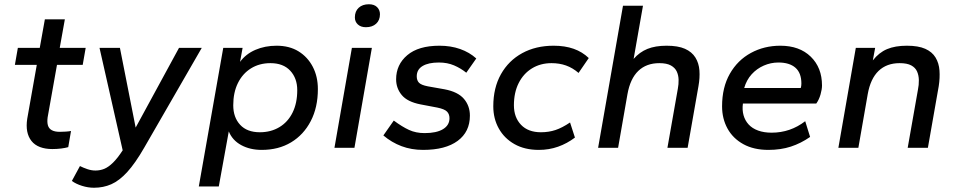

<svg xmlns="http://www.w3.org/2000/svg" viewBox="-20 -695 4500 903"><path d="M226 6Q193 6 168 -3.5Q143 -13 128 -32Q113 -51 108 -77Q103 -103 108 -136L153 -390H50L64 -470H167L191 -604H285L261 -470H383L369 -390H248L204 -143Q201 -120 205.5 -105Q210 -90 224 -82.5Q238 -75 261 -75Q274 -75 289 -76Q304 -77 314 -79L301 -3Q287 1 267.5 3.5Q248 6 226 6Z M422 188Q394 188 365.5 179Q337 170 318 156L356 86Q372 94 391 100.5Q410 107 429 107Q451 107 470.5 99Q490 91 511.5 70Q533 49 557 12L448 -470H544L618 -95L822 -470H929L658 0Q616 73 578.5 114Q541 155 503.5 171.5Q466 188 422 188Z M915 182 1030 -470H1121L1109 -404Q1136 -441 1181 -460.5Q1226 -480 1281 -480Q1341 -480 1384 -453.5Q1427 -427 1451 -381Q1475 -335 1475 -276Q1475 -190 1441.5 -125.5Q1408 -61 1349 -25.5Q1290 10 1211 10Q1156 10 1114.5 -12.5Q1073 -35 1056 -77L1009 182ZM1202 -73Q1254 -73 1294 -97Q1334 -121 1356 -165.5Q1378 -210 1378 -271Q1378 -327 1345 -362.5Q1312 -398 1252 -398Q1200 -398 1160.5 -373.5Q1121 -349 1099 -304.5Q1077 -260 1077 -200Q1077 -143 1109.5 -108Q1142 -73 1202 -73Z M1553 0 1635 -470H1729L1647 0ZM1701 -567Q1677 -567 1663 -580Q1649 -593 1649 -613Q1649 -642 1667 -658.5Q1685 -675 1715 -675Q1740 -675 1753.5 -661.5Q1767 -648 1767 -628Q1767 -600 1749 -583.5Q1731 -567 1701 -567Z M1970 10Q1915 10 1868.5 -7.5Q1822 -25 1783 -58L1832 -128Q1871 -99 1903.5 -84Q1936 -69 1977 -69Q2033 -69 2063.5 -87.5Q2094 -106 2094 -139Q2094 -158 2082.5 -170Q2071 -182 2037 -189L1958 -204Q1896 -216 1869.5 -248Q1843 -280 1843 -322Q1843 -391 1895.5 -435.5Q1948 -480 2047 -480Q2100 -480 2144 -464.5Q2188 -449 2220 -420L2173 -353Q2147 -374 2115.5 -387.5Q2084 -401 2044 -401Q1995 -401 1967.5 -384.5Q1940 -368 1940 -336Q1940 -317 1950.5 -306Q1961 -295 1992 -289L2071 -275Q2134 -263 2162 -230Q2190 -197 2190 -151Q2190 -75 2132.5 -32.5Q2075 10 1970 10Z M2514 10Q2448 10 2400 -17Q2352 -44 2326 -90.5Q2300 -137 2300 -195Q2300 -282 2336 -346Q2372 -410 2436 -445Q2500 -480 2584 -480Q2637 -480 2678 -465.5Q2719 -451 2749 -422L2701 -352Q2673 -376 2642 -387Q2611 -398 2574 -398Q2522 -398 2482 -373.5Q2442 -349 2419.5 -304.5Q2397 -260 2397 -200Q2397 -143 2430.5 -108Q2464 -73 2524 -73Q2561 -73 2592.5 -83.5Q2624 -94 2661 -119L2684 -48Q2647 -20 2604.5 -5Q2562 10 2514 10Z M2793 0 2910 -668H3004L2960 -418Q2988 -450 3025 -465Q3062 -480 3115 -480Q3169 -480 3201.5 -465.5Q3234 -451 3250.5 -424.5Q3267 -398 3269.5 -363.5Q3272 -329 3265 -290L3214 0H3119L3168 -278Q3172 -299 3171.5 -320Q3171 -341 3163 -358.5Q3155 -376 3135.5 -387Q3116 -398 3081 -398Q3020 -398 2982 -361.5Q2944 -325 2931 -252L2887 0Z M3594 10Q3525 10 3476 -17Q3427 -44 3401.5 -90.5Q3376 -137 3376 -195Q3376 -284 3412.5 -348Q3449 -412 3511.5 -446Q3574 -480 3650 -480Q3740 -480 3793 -428.5Q3846 -377 3846 -293Q3846 -275 3839 -250.5Q3832 -226 3819 -208H3474Q3470 -178 3477 -153Q3484 -128 3501 -109.5Q3518 -91 3545.5 -81Q3573 -71 3609 -71Q3653 -71 3692.5 -84.5Q3732 -98 3767 -125L3790 -51Q3747 -21 3699.5 -5.5Q3652 10 3594 10ZM3480 -281H3746Q3749 -290 3749 -302Q3749 -352 3721 -376.5Q3693 -401 3641 -401Q3605 -401 3572 -386.5Q3539 -372 3515 -345.5Q3491 -319 3480 -281Z M3923 0 4005 -470H4096L4085 -411Q4114 -448 4152 -464Q4190 -480 4245 -480Q4299 -480 4331.5 -465.5Q4364 -451 4380 -424.5Q4396 -398 4398.5 -363.5Q4401 -329 4395 -290L4344 0H4249L4297 -272Q4302 -296 4301.5 -318.5Q4301 -341 4293 -359Q4285 -377 4265.5 -387.5Q4246 -398 4211 -398Q4150 -398 4112 -361.5Q4074 -325 4061 -252L4017 0Z"/></svg>

Font: Gantari Medium
Style: Italic
Weight: 500
Italic angle: -10°
Designer: Anugrah Pasau
Foundry: Lafontype
Version: Version 1.000